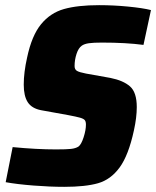

<svg xmlns="http://www.w3.org/2000/svg" viewBox="-20 -716 605 744"><path d="M2 -10 29 -146Q122 -137 197 -137Q237 -137 255 -139Q273 -141 284 -148Q295 -156 304 -184Q313 -212 313 -233Q313 -245 308.5 -250.5Q304 -256 290 -260Q276 -264 244 -270L139 -289Q103 -296 87.5 -320Q72 -344 72 -388Q72 -435 85 -493Q103 -578 139 -622Q175 -666 228 -681Q281 -696 364 -696Q420 -696 476.5 -690.5Q533 -685 565 -677L536 -542Q468 -551 375 -551Q342 -551 324.5 -548.5Q307 -546 297 -539Q284 -530 276.5 -507Q269 -484 269 -460Q269 -447 278 -441.5Q287 -436 313 -431L408 -414Q458 -404 484 -381Q510 -358 510 -301Q510 -261 499 -211Q478 -114 443.5 -67Q409 -20 360 -6Q311 8 229 8Q174 8 110 3Q46 -2 2 -10Z"/></svg>

Font: Saira Semi Condensed ExtraBold
Style: Italic
Weight: 800
Width: 4
Italic angle: -12°
Designer: Hector Gatti with collaboration of the Omnibus-Type team
Foundry: Omnibus-Type
Version: Version 1.001; ttfautohint (v1.8)